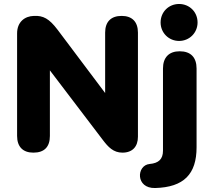

<svg xmlns="http://www.w3.org/2000/svg" viewBox="-20 -759 1064 966"><path d="M148 9C204 9 231 -21 231 -75V-405L498 -54C524 -20 550 9 596 9C647 9 674 -22 674 -71V-595C674 -649 645 -679 592 -679C538 -679 509 -649 509 -595V-291L270 -609C227 -666 197 -681 151 -679C104 -678 66 -648 66 -591V-75C66 -21 95 9 148 9ZM761 187C905 183 969 117 969 -18V-414C969 -470 940 -501 884 -501C830 -501 800 -470 800 -414V-1C800 42 778 62 733 66C666 72 661 190 761 187ZM881 -553C933 -553 974 -594 974 -646C974 -699 933 -739 881 -739C829 -739 788 -699 788 -646C788 -594 829 -553 881 -553Z"/></svg>

Font: SN Pro Heavy
Style: Regular
Weight: 800
Designer: Tobias Whetton
Foundry: Supernotes
Version: Version 1.001;Glyphs 3.2 (3249)